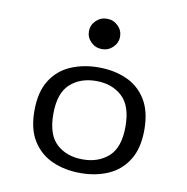

<svg xmlns="http://www.w3.org/2000/svg" viewBox="-74 -700 765 784"><g transform="rotate(10 308.5 -308.0)"><path d="M308.9 11.3Q245.2 11.3 193.5 -11.3Q141.9 -33.9 111.3 -81.9Q80.6 -129.8 80.6 -207.3Q80.6 -284.7 110.9 -333.1Q141.1 -381.5 193.1 -404Q245.2 -426.6 308.9 -426.6Q373.4 -426.6 424.6 -404Q475.8 -381.5 506 -333.1Q536.3 -284.7 536.3 -207.3Q536.3 -130.6 506 -82.3Q475.8 -33.9 424.6 -11.3Q373.4 11.3 308.9 11.3ZM308.9 -45.2Q374.2 -45.2 416.1 -83.1Q458.1 -121 458.1 -207.3Q458.1 -293.5 416.1 -331.9Q374.2 -370.2 308.9 -370.2Q242.7 -370.2 200.8 -331.9Q158.9 -293.5 158.9 -207.3Q158.9 -121 200.8 -83.1Q242.7 -45.2 308.9 -45.2ZM308.1 -502.4Q281.5 -502.4 262.5 -521Q243.5 -539.5 243.5 -565.3Q243.5 -591.1 262.5 -609.7Q281.5 -628.2 308.1 -628.2Q334.7 -628.2 353.6 -609.7Q372.6 -591.1 372.6 -565.3Q372.6 -539.5 353.6 -521Q334.7 -502.4 308.1 -502.4Z"/></g></svg>

Font: Playfair 5pt SemiExpanded Light
Style: Regular
Weight: 300
Width: 6
Designer: Claus Eggers Sørensen
Foundry: Claus Eggers Sørensen
Version: Version 2.203